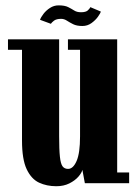

<svg xmlns="http://www.w3.org/2000/svg" viewBox="-20 -666 499 698"><path d="M184.5 11Q150 11 122 -2Q94 -15 77 -50.8Q60 -86.5 60 -155.5V-485H9V-523H195V-171Q195 -122 197.8 -96.2Q200.5 -70.5 207.5 -61.2Q214.5 -52 227.5 -52Q246 -52 258.5 -80.8Q271 -109.5 271 -170V-485H227V-523H406V-39H449.5V0H288.5L279.5 -48.5Q277 -37.5 264.8 -23.5Q252.5 -9.5 232 0.8Q211.5 11 184.5 11ZM279.5 -571.5Q259 -571.5 246 -578Q233 -584.5 223 -591Q213 -597.5 202.5 -597.5Q185 -597.5 176.2 -590.8Q167.5 -584 165 -579.5L125.5 -594Q128.5 -603 138 -615.5Q147.5 -628 161.8 -637.2Q176 -646.5 193 -646.5Q215.5 -646.5 227.8 -640.2Q240 -634 249.8 -627.8Q259.5 -621.5 274.5 -621.5Q292 -621.5 299.2 -628.2Q306.5 -635 308.5 -640L346.5 -624Q345 -617.5 336 -605Q327 -592.5 312.5 -582Q298 -571.5 279.5 -571.5Z"/></svg>

Font: Imbue 10pt ExtraBold
Style: Regular
Weight: 800
Designer: Tyler Finck
Foundry: Etcetera Type Company
Version: Version 1.102; ttfautohint (v1.8.3)